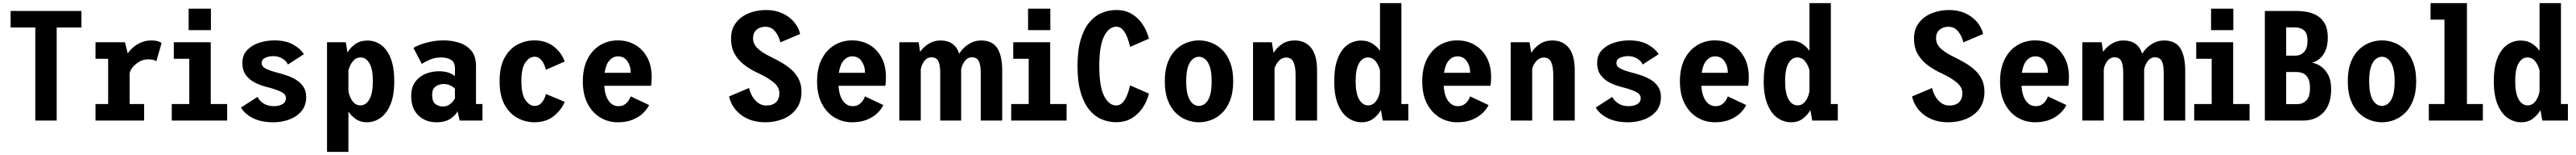

<svg xmlns="http://www.w3.org/2000/svg" viewBox="-20 -770 16496 990"><path d="M206 0V-594.5H48V-700H501.5V-594.5H343V0Z M591.5 0V-105.5H672.5V-394.5H591.5V-500H780L798 -429Q824 -466.5 863.5 -489Q903 -511.5 946 -511.5Q979 -511.5 994.8 -505.2Q1010.5 -499 1015 -496L981 -379Q977.5 -382.5 964 -386.8Q950.5 -391 929 -391Q890 -391 854.8 -364.8Q819.5 -338.5 810 -302.5V-105.5H903V0Z M1188 -714.5H1330.5V-577.5H1188ZM1080 0V-105.5H1192V-394.5H1093V-500H1329.5V-105.5H1434.5V0Z M1731 11Q1653 11 1600.5 -15Q1548 -41 1523 -83L1628.5 -151Q1641.5 -126 1668 -109Q1694.5 -92 1733 -92Q1767 -92 1789 -105Q1811 -118 1811 -143.5Q1811 -168.5 1779.2 -184Q1747.5 -199.5 1690 -214Q1652 -223 1615.8 -240.5Q1579.5 -258 1555.8 -288.8Q1532 -319.5 1532 -368.5Q1532 -418 1562.2 -449.8Q1592.5 -481.5 1639.5 -496.8Q1686.5 -512 1737 -512Q1812.5 -512 1860.5 -483.5Q1908.5 -455 1925.5 -423.5L1823.5 -358Q1814.5 -379.5 1788.8 -395.5Q1763 -411.5 1730.5 -411.5Q1703.5 -411.5 1679.5 -401.5Q1655.5 -391.5 1655.5 -367Q1655.5 -344 1683.8 -330.5Q1712 -317 1757.5 -305.5Q1785 -298.5 1816.8 -287.8Q1848.5 -277 1876.8 -259.8Q1905 -242.5 1922.8 -215.8Q1940.5 -189 1940.5 -150.5Q1940.5 -96 1910.5 -60.2Q1880.5 -24.5 1832.5 -6.8Q1784.5 11 1731 11Z M2074 200V-500H2194.5L2205 -434.5Q2224 -467 2255.8 -489Q2287.5 -511 2332.5 -511Q2380 -511 2419 -483.8Q2458 -456.5 2481.2 -399Q2504.5 -341.5 2504.5 -251Q2504.5 -160.5 2480.2 -102.5Q2456 -44.5 2416 -16.8Q2376 11 2328.5 11Q2289 11 2259.8 -8.5Q2230.5 -28 2211 -57.5V200ZM2289.5 -403Q2258.5 -403 2238.8 -377.8Q2219 -352.5 2211 -319.5V-190Q2217 -151 2237 -124Q2257 -97 2287.5 -97Q2323 -97 2345.2 -135.2Q2367.5 -173.5 2367.5 -251Q2367.5 -328.5 2345.8 -365.8Q2324 -403 2289.5 -403Z M2774.5 11Q2704.5 11 2658.8 -33Q2613 -77 2613 -156.5Q2613 -212.5 2639 -247.5Q2665 -282.5 2705.8 -298.8Q2746.5 -315 2790.5 -315Q2830.5 -315 2857.5 -304Q2884.5 -293 2893 -283.5V-334.5Q2893 -371.5 2868.8 -387.2Q2844.5 -403 2805.5 -403Q2763.5 -403 2730 -388Q2696.5 -373 2681 -362L2627.5 -463.5Q2641 -473.5 2670.5 -484.8Q2700 -496 2739.2 -504Q2778.5 -512 2822 -512Q2873 -512 2920.2 -497Q2967.5 -482 2997.8 -446.5Q3028 -411 3028 -349V-105.5H3069.5V0H2923.5L2909.5 -60Q2901 -37.5 2866.5 -13.2Q2832 11 2774.5 11ZM2817.5 -90Q2838.5 -90 2854.2 -99.8Q2870 -109.5 2879.8 -122Q2889.5 -134.5 2893 -142.5V-203Q2886 -213 2865.2 -223.2Q2844.5 -233.5 2820.5 -233.5Q2791.5 -233.5 2769.2 -217.5Q2747 -201.5 2747 -162.5Q2747 -124 2766.2 -107Q2785.5 -90 2817.5 -90Z M3401.5 11Q3345.5 11 3294.5 -16Q3243.5 -43 3211.2 -100.8Q3179 -158.5 3179 -251Q3179 -344.5 3211.2 -402Q3243.5 -459.5 3294.5 -485.8Q3345.5 -512 3401.5 -512Q3475.5 -512 3525.5 -473.2Q3575.5 -434.5 3596 -377L3476 -324.5Q3471.5 -342 3462.5 -361.2Q3453.5 -380.5 3439 -394Q3424.5 -407.5 3403 -407.5Q3370 -407.5 3344.2 -371.2Q3318.5 -335 3318.5 -251Q3318.5 -168.5 3344.5 -131Q3370.5 -93.5 3403.5 -93.5Q3425 -93.5 3439.8 -106Q3454.5 -118.5 3463.5 -136.2Q3472.5 -154 3476 -169.5L3596 -119.5Q3574.5 -67 3525.2 -28Q3476 11 3401.5 11Z M3935 11Q3875.5 11 3824.5 -19Q3773.5 -49 3742.8 -107.2Q3712 -165.5 3712 -250.5Q3712 -334.5 3742 -392.8Q3772 -451 3822.8 -481.5Q3873.5 -512 3936 -512Q3997.5 -512 4046.5 -484Q4095.5 -456 4124.2 -403.5Q4153 -351 4153 -277Q4153 -258 4151.8 -244.2Q4150.5 -230.5 4149 -222H3849Q3854 -157 3878.5 -124.5Q3903 -92 3940 -92Q3964.5 -92 3980.5 -103Q3996.5 -114 4005.8 -128.5Q4015 -143 4018.5 -154.5L4136.5 -99Q4124.5 -73.5 4098.5 -48Q4072.5 -22.5 4031.8 -5.8Q3991 11 3935 11ZM3937.5 -410Q3906 -410 3882.8 -384.5Q3859.5 -359 3851.5 -305H4018.5V-310.5Q4018.5 -348.5 3997.2 -379.2Q3976 -410 3937.5 -410Z M4881.5 11Q4789 11 4727 -35Q4665 -81 4648.5 -154L4776.5 -208Q4782.5 -181 4797.2 -155.2Q4812 -129.5 4834.5 -112.8Q4857 -96 4886.5 -96Q4927.5 -96 4949 -116.8Q4970.5 -137.5 4970.5 -174Q4970.5 -214.5 4933.5 -244.2Q4896.5 -274 4843 -299Q4794.5 -320.5 4753 -350.2Q4711.5 -380 4686.2 -422.2Q4661 -464.5 4661 -523.5Q4661 -584 4692.5 -624.5Q4724 -665 4775 -685.5Q4826 -706 4885 -706Q4944 -706 4989.8 -685Q5035.5 -664 5064.8 -629.2Q5094 -594.5 5103.5 -553L4977 -499.5Q4968.5 -537.5 4944.5 -568.2Q4920.5 -599 4881 -599Q4846.5 -599 4824.2 -579.8Q4802 -560.5 4802 -527Q4802 -489.5 4830.2 -462Q4858.5 -434.5 4911.5 -409Q4946 -392 4981.2 -372.2Q5016.5 -352.5 5046.2 -326.5Q5076 -300.5 5094 -265.8Q5112 -231 5112 -184.5Q5112 -118 5079.2 -74.5Q5046.5 -31 4993.8 -10Q4941 11 4881.5 11Z M5435 11Q5375.5 11 5324.5 -19Q5273.5 -49 5242.8 -107.2Q5212 -165.5 5212 -250.5Q5212 -334.5 5242 -392.8Q5272 -451 5322.8 -481.5Q5373.5 -512 5436 -512Q5497.5 -512 5546.5 -484Q5595.5 -456 5624.2 -403.5Q5653 -351 5653 -277Q5653 -258 5651.8 -244.2Q5650.5 -230.5 5649 -222H5349Q5354 -157 5378.5 -124.5Q5403 -92 5440 -92Q5464.5 -92 5480.5 -103Q5496.5 -114 5505.8 -128.5Q5515 -143 5518.5 -154.5L5636.5 -99Q5624.5 -73.5 5598.5 -48Q5572.5 -22.5 5531.8 -5.8Q5491 11 5435 11ZM5437.5 -410Q5406 -410 5382.8 -384.5Q5359.5 -359 5351.5 -305H5518.5V-310.5Q5518.5 -348.5 5497.2 -379.2Q5476 -410 5437.5 -410Z M5738.5 0V-500H5862.5L5871.5 -439Q5894.5 -471.5 5928.5 -491.5Q5962.5 -511.5 6001 -511.5Q6095 -511.5 6122 -427Q6145 -464 6181.8 -487.8Q6218.5 -511.5 6261.5 -511.5Q6334 -511.5 6365.8 -462.5Q6397.5 -413.5 6397.5 -316.5V0H6260V-302.5Q6260 -356.5 6247.2 -380.2Q6234.5 -404 6204 -404Q6175.5 -404 6157 -379Q6138.5 -354 6134.5 -325V0H6000.5V-302.5Q6000.5 -356.5 5988 -380.2Q5975.5 -404 5944.5 -404Q5916.5 -404 5898.2 -379.5Q5880 -355 5876 -326.5V0Z M6563 -714.5H6705.5V-577.5H6563ZM6455 0V-105.5H6567V-394.5H6468V-500H6704.5V-105.5H6809.5V0Z M7126.5 10.5Q7078.5 10.5 7034 -8.2Q6989.5 -27 6954.8 -69Q6920 -111 6899.8 -179.8Q6879.5 -248.5 6879.5 -348Q6879.5 -447.5 6899.8 -516.2Q6920 -585 6955 -626.8Q6990 -668.5 7034.5 -687.2Q7079 -706 7127.5 -706Q7185.5 -706 7228 -680.2Q7270.5 -654.5 7297.8 -612.5Q7325 -570.5 7337 -523L7216.5 -470.5Q7213 -485.5 7206.5 -507.2Q7200 -529 7189.8 -550Q7179.5 -571 7164.2 -585.2Q7149 -599.5 7128 -599.5Q7081 -599.5 7050 -538.8Q7019 -478 7019 -348Q7019 -218 7049.8 -157.2Q7080.5 -96.5 7127.5 -96.5Q7148.5 -96.5 7163.8 -110.5Q7179 -124.5 7189.5 -145.5Q7200 -166.5 7206.5 -188Q7213 -209.5 7216.5 -224.5L7337 -172Q7325 -124.5 7297.8 -83Q7270.5 -41.5 7228 -15.5Q7185.5 10.5 7126.5 10.5Z M7657 11Q7618 11 7579.2 -3.5Q7540.5 -18 7508.5 -49.2Q7476.5 -80.5 7457.5 -130.2Q7438.5 -180 7438.5 -251Q7438.5 -321.5 7457.5 -371.2Q7476.5 -421 7508.5 -452Q7540.5 -483 7579.2 -497.5Q7618 -512 7657 -512Q7696.5 -512 7735.2 -497.5Q7774 -483 7806 -452Q7838 -421 7857.2 -371.2Q7876.5 -321.5 7876.5 -251Q7876.5 -180 7857.2 -130.2Q7838 -80.5 7806 -49.2Q7774 -18 7735.2 -3.5Q7696.5 11 7657 11ZM7657 -93.5Q7677.5 -93.5 7696.2 -107.8Q7715 -122 7726.8 -156.2Q7738.5 -190.5 7738.5 -251Q7738.5 -309.5 7726.8 -343.8Q7715 -378 7696.2 -392.8Q7677.5 -407.5 7657 -407.5Q7636.5 -407.5 7617.8 -392.8Q7599 -378 7587.2 -344Q7575.5 -310 7575.5 -251Q7575.5 -191 7587.5 -156.5Q7599.5 -122 7618 -107.8Q7636.5 -93.5 7657 -93.5Z M8003.5 0V-500H8124L8135 -432Q8155.5 -466 8189.5 -488.8Q8223.5 -511.5 8270 -511.5Q8338 -511.5 8375.8 -464Q8413.5 -416.5 8413.5 -321.5V0H8276V-288Q8276 -344.5 8262.5 -373.5Q8249 -402.5 8215.5 -402.5Q8188.5 -402.5 8168.5 -381Q8148.5 -359.5 8141 -331.5V0Z M8699.5 11Q8652 11 8612 -16.8Q8572 -44.5 8547.8 -102.5Q8523.5 -160.5 8523.5 -251Q8523.5 -341.5 8546.8 -399Q8570 -456.5 8609 -483.8Q8648 -511 8695.5 -511Q8737 -511 8767 -492.2Q8797 -473.5 8816.5 -445V-750H8953.5V-105.5H8998V0H8834L8822.5 -67Q8803.5 -34 8772.8 -11.5Q8742 11 8699.5 11ZM8660.5 -251Q8660.5 -173.5 8682.8 -135.2Q8705 -97 8740.5 -97Q8770.5 -97 8790.5 -123.5Q8810.5 -150 8816.5 -188V-321Q8808.5 -353.5 8788.8 -378.2Q8769 -403 8738.5 -403Q8704 -403 8682.2 -365.8Q8660.5 -328.5 8660.5 -251Z M9310 11Q9250.5 11 9199.5 -19Q9148.5 -49 9117.8 -107.2Q9087 -165.5 9087 -250.5Q9087 -334.5 9117 -392.8Q9147 -451 9197.8 -481.5Q9248.5 -512 9311 -512Q9372.5 -512 9421.5 -484Q9470.5 -456 9499.2 -403.5Q9528 -351 9528 -277Q9528 -258 9526.8 -244.2Q9525.5 -230.5 9524 -222H9224Q9229 -157 9253.5 -124.5Q9278 -92 9315 -92Q9339.5 -92 9355.5 -103Q9371.5 -114 9380.8 -128.5Q9390 -143 9393.5 -154.5L9511.5 -99Q9499.5 -73.5 9473.5 -48Q9447.5 -22.5 9406.8 -5.8Q9366 11 9310 11ZM9312.5 -410Q9281 -410 9257.8 -384.5Q9234.5 -359 9226.5 -305H9393.5V-310.5Q9393.5 -348.5 9372.2 -379.2Q9351 -410 9312.5 -410Z M9653.5 0V-500H9774L9785 -432Q9805.5 -466 9839.5 -488.8Q9873.5 -511.5 9920 -511.5Q9988 -511.5 10025.8 -464Q10063.5 -416.5 10063.5 -321.5V0H9926V-288Q9926 -344.5 9912.5 -373.5Q9899 -402.5 9865.5 -402.5Q9838.5 -402.5 9818.5 -381Q9798.5 -359.5 9791 -331.5V0Z M10406 11Q10328 11 10275.5 -15Q10223 -41 10198 -83L10303.5 -151Q10316.5 -126 10343 -109Q10369.5 -92 10408 -92Q10442 -92 10464 -105Q10486 -118 10486 -143.5Q10486 -168.5 10454.2 -184Q10422.5 -199.5 10365 -214Q10327 -223 10290.8 -240.5Q10254.5 -258 10230.8 -288.8Q10207 -319.5 10207 -368.5Q10207 -418 10237.2 -449.8Q10267.5 -481.5 10314.5 -496.8Q10361.5 -512 10412 -512Q10487.5 -512 10535.5 -483.5Q10583.5 -455 10600.5 -423.5L10498.5 -358Q10489.5 -379.5 10463.8 -395.5Q10438 -411.5 10405.5 -411.5Q10378.5 -411.5 10354.5 -401.5Q10330.5 -391.5 10330.5 -367Q10330.5 -344 10358.8 -330.5Q10387 -317 10432.5 -305.5Q10460 -298.5 10491.8 -287.8Q10523.5 -277 10551.8 -259.8Q10580 -242.5 10597.8 -215.8Q10615.5 -189 10615.5 -150.5Q10615.5 -96 10585.5 -60.2Q10555.5 -24.5 10507.5 -6.8Q10459.5 11 10406 11Z M10960 11Q10900.5 11 10849.5 -19Q10798.5 -49 10767.8 -107.2Q10737 -165.5 10737 -250.5Q10737 -334.5 10767 -392.8Q10797 -451 10847.8 -481.5Q10898.5 -512 10961 -512Q11022.5 -512 11071.5 -484Q11120.5 -456 11149.2 -403.5Q11178 -351 11178 -277Q11178 -258 11176.8 -244.2Q11175.5 -230.5 11174 -222H10874Q10879 -157 10903.5 -124.5Q10928 -92 10965 -92Q10989.5 -92 11005.5 -103Q11021.5 -114 11030.8 -128.5Q11040 -143 11043.5 -154.5L11161.5 -99Q11149.5 -73.5 11123.5 -48Q11097.5 -22.5 11056.8 -5.8Q11016 11 10960 11ZM10962.5 -410Q10931 -410 10907.8 -384.5Q10884.5 -359 10876.5 -305H11043.5V-310.5Q11043.5 -348.5 11022.2 -379.2Q11001 -410 10962.5 -410Z M11449.5 11Q11402 11 11362 -16.8Q11322 -44.5 11297.8 -102.5Q11273.5 -160.5 11273.5 -251Q11273.5 -341.5 11296.8 -399Q11320 -456.5 11359 -483.8Q11398 -511 11445.5 -511Q11487 -511 11517 -492.2Q11547 -473.5 11566.5 -445V-750H11703.5V-105.5H11748V0H11584L11572.5 -67Q11553.5 -34 11522.8 -11.5Q11492 11 11449.5 11ZM11410.5 -251Q11410.5 -173.5 11432.8 -135.2Q11455 -97 11490.5 -97Q11520.5 -97 11540.5 -123.5Q11560.5 -150 11566.5 -188V-321Q11558.5 -353.5 11538.8 -378.2Q11519 -403 11488.5 -403Q11454 -403 11432.2 -365.8Q11410.5 -328.5 11410.5 -251Z M12456.5 11Q12364 11 12302 -35Q12240 -81 12223.5 -154L12351.5 -208Q12357.5 -181 12372.2 -155.2Q12387 -129.5 12409.5 -112.8Q12432 -96 12461.5 -96Q12502.5 -96 12524 -116.8Q12545.5 -137.5 12545.5 -174Q12545.5 -214.5 12508.5 -244.2Q12471.5 -274 12418 -299Q12369.5 -320.5 12328 -350.2Q12286.5 -380 12261.2 -422.2Q12236 -464.5 12236 -523.5Q12236 -584 12267.5 -624.5Q12299 -665 12350 -685.5Q12401 -706 12460 -706Q12519 -706 12564.8 -685Q12610.5 -664 12639.8 -629.2Q12669 -594.5 12678.5 -553L12552 -499.5Q12543.5 -537.5 12519.5 -568.2Q12495.5 -599 12456 -599Q12421.5 -599 12399.2 -579.8Q12377 -560.5 12377 -527Q12377 -489.5 12405.2 -462Q12433.5 -434.5 12486.5 -409Q12521 -392 12556.2 -372.2Q12591.5 -352.5 12621.2 -326.5Q12651 -300.5 12669 -265.8Q12687 -231 12687 -184.5Q12687 -118 12654.2 -74.5Q12621.5 -31 12568.8 -10Q12516 11 12456.5 11Z M13010 11Q12950.5 11 12899.5 -19Q12848.5 -49 12817.8 -107.2Q12787 -165.5 12787 -250.5Q12787 -334.5 12817 -392.8Q12847 -451 12897.8 -481.5Q12948.5 -512 13011 -512Q13072.5 -512 13121.5 -484Q13170.5 -456 13199.2 -403.5Q13228 -351 13228 -277Q13228 -258 13226.8 -244.2Q13225.5 -230.5 13224 -222H12924Q12929 -157 12953.5 -124.5Q12978 -92 13015 -92Q13039.5 -92 13055.5 -103Q13071.5 -114 13080.8 -128.5Q13090 -143 13093.5 -154.5L13211.5 -99Q13199.5 -73.5 13173.5 -48Q13147.5 -22.5 13106.8 -5.8Q13066 11 13010 11ZM13012.5 -410Q12981 -410 12957.8 -384.5Q12934.5 -359 12926.5 -305H13093.5V-310.5Q13093.5 -348.5 13072.2 -379.2Q13051 -410 13012.5 -410Z M13313.5 0V-500H13437.5L13446.5 -439Q13469.5 -471.5 13503.5 -491.5Q13537.5 -511.5 13576 -511.5Q13670 -511.5 13697 -427Q13720 -464 13756.8 -487.8Q13793.5 -511.5 13836.5 -511.5Q13909 -511.5 13940.8 -462.5Q13972.5 -413.5 13972.5 -316.5V0H13835V-302.5Q13835 -356.5 13822.2 -380.2Q13809.5 -404 13779 -404Q13750.5 -404 13732 -379Q13713.5 -354 13709.5 -325V0H13575.5V-302.5Q13575.5 -356.5 13563 -380.2Q13550.5 -404 13519.5 -404Q13491.5 -404 13473.2 -379.5Q13455 -355 13451 -326.5V0Z M14138 -714.5H14280.5V-577.5H14138ZM14030 0V-105.5H14142V-394.5H14043V-500H14279.5V-105.5H14384.5V0Z M14482.5 0V-700H14687Q14716.5 -700 14750.8 -694.2Q14785 -688.5 14815.8 -671Q14846.5 -653.5 14866 -619.8Q14885.5 -586 14885.5 -530.5Q14885.5 -475.5 14868.2 -441.2Q14851 -407 14827 -390Q14803 -373 14782.5 -370Q14807 -367 14836 -349.5Q14865 -332 14886 -295.5Q14907 -259 14907 -200.5Q14907 -103.5 14857.8 -51.8Q14808.5 0 14727 0ZM14619 -414.5H14677Q14710.5 -414.5 14733 -437.2Q14755.5 -460 14755.5 -509.5Q14755.5 -558.5 14732.8 -576.8Q14710 -595 14676 -595H14619ZM14619 -105H14690.5Q14725.5 -105 14748.5 -129Q14771.5 -153 14771.5 -208Q14771.5 -249 14759 -271Q14746.5 -293 14727.2 -301.5Q14708 -310 14687.5 -310H14619Z M15232 11Q15193 11 15154.2 -3.5Q15115.5 -18 15083.5 -49.2Q15051.5 -80.5 15032.5 -130.2Q15013.5 -180 15013.5 -251Q15013.5 -321.5 15032.5 -371.2Q15051.5 -421 15083.5 -452Q15115.5 -483 15154.2 -497.5Q15193 -512 15232 -512Q15271.5 -512 15310.2 -497.5Q15349 -483 15381 -452Q15413 -421 15432.2 -371.2Q15451.5 -321.5 15451.5 -251Q15451.5 -180 15432.2 -130.2Q15413 -80.5 15381 -49.2Q15349 -18 15310.2 -3.5Q15271.5 11 15232 11ZM15232 -93.5Q15252.5 -93.5 15271.2 -107.8Q15290 -122 15301.8 -156.2Q15313.5 -190.5 15313.5 -251Q15313.5 -309.5 15301.8 -343.8Q15290 -378 15271.2 -392.8Q15252.5 -407.5 15232 -407.5Q15211.5 -407.5 15192.8 -392.8Q15174 -378 15162.2 -344Q15150.5 -310 15150.5 -251Q15150.5 -191 15162.5 -156.5Q15174.5 -122 15193 -107.8Q15211.5 -93.5 15232 -93.5Z M15532.5 0V-105.5H15632.5V-644.5H15543.5V-750H15776.5V-105.5H15878.5V0Z M16124.5 11Q16077 11 16037 -16.8Q15997 -44.5 15972.8 -102.5Q15948.5 -160.5 15948.5 -251Q15948.5 -341.5 15971.8 -399Q15995 -456.5 16034 -483.8Q16073 -511 16120.5 -511Q16162 -511 16192 -492.2Q16222 -473.5 16241.5 -445V-750H16378.5V-105.5H16423V0H16259L16247.5 -67Q16228.5 -34 16197.8 -11.5Q16167 11 16124.5 11ZM16085.5 -251Q16085.5 -173.5 16107.8 -135.2Q16130 -97 16165.5 -97Q16195.5 -97 16215.5 -123.5Q16235.5 -150 16241.5 -188V-321Q16233.5 -353.5 16213.8 -378.2Q16194 -403 16163.5 -403Q16129 -403 16107.2 -365.8Q16085.5 -328.5 16085.5 -251Z"/></svg>

Font: Trispace SemiCondensed SemiBold
Style: Regular
Weight: 600
Width: 4
Designer: Tyler Finck
Foundry: Etcetera Type Company
Version: Version 1.210; ttfautohint (v1.8.3)